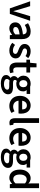

<svg xmlns="http://www.w3.org/2000/svg" viewBox="1818 -2564 963 4640"><g transform="rotate(90 2300.0 -244.5)"><path d="M183 0 12 -491H129L207 -236Q217 -201 227.5 -163.5Q238 -126 248 -88H252Q263 -126 273.5 -163.5Q284 -201 294 -236L372 -491H483L316 0Z M667 12Q624 12 591 -6Q558 -24 539.5 -56.5Q521 -89 521 -132Q521 -215 590.5 -257.5Q660 -300 811 -316Q810 -341 801.5 -362Q793 -383 773.5 -395.5Q754 -408 721 -408Q685 -408 650.5 -395Q616 -382 583 -362L541 -440Q568 -457 600 -471.5Q632 -486 668 -494.5Q704 -503 743 -503Q804 -503 844.5 -478.5Q885 -454 905.5 -406.5Q926 -359 926 -290V0H831L823 -54H819Q785 -26 748 -7Q711 12 667 12ZM703 -82Q733 -82 758.5 -94.5Q784 -107 811 -132V-236Q744 -228 705 -215Q666 -202 649.5 -183.5Q633 -165 633 -140Q633 -109 653 -95.5Q673 -82 703 -82Z M1201 12Q1150 12 1100.5 -7Q1051 -26 1015 -60L1066 -126Q1099 -99 1133 -87Q1167 -75 1205 -75Q1245 -75 1264 -92Q1283 -109 1283 -134Q1283 -154 1268.5 -168Q1254 -182 1231 -192Q1208 -202 1180 -212Q1144 -225 1113 -243.5Q1082 -262 1062.5 -289.5Q1043 -317 1043 -356Q1043 -421 1091 -462Q1139 -503 1221 -503Q1271 -503 1313 -486.5Q1355 -470 1385 -444L1334 -379Q1308 -398 1281 -407Q1254 -416 1224 -416Q1187 -416 1169 -400Q1151 -384 1151 -362Q1151 -344 1162.5 -331.5Q1174 -319 1196 -309.5Q1218 -300 1249 -290Q1287 -277 1320 -258.5Q1353 -240 1372.5 -211.5Q1392 -183 1392 -140Q1392 -98 1370 -63.5Q1348 -29 1305.5 -8.5Q1263 12 1201 12Z M1648 10Q1563 10 1527.5 -39.5Q1492 -89 1492 -168V-400H1422V-486L1498 -491L1512 -645H1608V-491H1733V-400H1608V-168Q1608 -125 1625 -103.5Q1642 -82 1677 -82Q1690 -82 1703 -84Q1716 -86 1728 -92L1749 -11Q1730 -2 1704 4Q1678 10 1648 10Z M1997 217Q1938 217 1892 203Q1846 189 1819.5 160.5Q1793 132 1793 89Q1793 58 1811.5 31.5Q1830 5 1863 -16V-20Q1845 -32 1832 -52Q1819 -72 1819 -102Q1819 -130 1835.5 -154Q1852 -178 1873 -193V-197Q1848 -216 1828.5 -250Q1809 -284 1809 -327Q1809 -383 1836 -422.5Q1863 -462 1907 -482.5Q1951 -503 2003 -503Q2023 -503 2042 -500Q2061 -497 2075 -491H2251V-406H2159V-402Q2173 -387 2181 -367.5Q2189 -348 2189 -322Q2189 -268 2164 -231Q2139 -194 2097 -175Q2055 -156 2003 -156Q1987 -156 1970 -159Q1953 -162 1936 -169Q1926 -159 1919 -149Q1912 -139 1912 -122Q1912 -101 1930 -89Q1948 -77 1992 -77H2079Q2168 -77 2213.5 -48.5Q2259 -20 2259 44Q2259 92 2227 131.5Q2195 171 2136 194Q2077 217 1997 217ZM2003 -228Q2026 -228 2045.5 -239.5Q2065 -251 2076.5 -273.5Q2088 -296 2088 -327Q2088 -374 2063.5 -399Q2039 -424 2003 -424Q1967 -424 1942 -399Q1917 -374 1917 -327Q1917 -296 1929 -273.5Q1941 -251 1960 -239.5Q1979 -228 2003 -228ZM2015 142Q2054 142 2084 131.5Q2114 121 2131 102.5Q2148 84 2148 63Q2148 34 2125.5 24Q2103 14 2061 14H1994Q1974 14 1958 12Q1942 10 1927 7Q1908 22 1898.5 38Q1889 54 1889 72Q1889 105 1923 123.5Q1957 142 2015 142Z M2541 12Q2472 12 2416.5 -18.5Q2361 -49 2329 -106.5Q2297 -164 2297 -246Q2297 -326 2330 -383.5Q2363 -441 2415 -472Q2467 -503 2525 -503Q2592 -503 2637 -473Q2682 -443 2704.5 -390.5Q2727 -338 2727 -270Q2727 -254 2725.5 -239Q2724 -224 2721 -210H2383V-298H2625Q2625 -351 2601 -381.5Q2577 -412 2527 -412Q2499 -412 2472.5 -397Q2446 -382 2428.5 -346Q2411 -310 2411 -246Q2411 -188 2431 -151.5Q2451 -115 2484 -97.5Q2517 -80 2555 -80Q2587 -80 2615.5 -89Q2644 -98 2669 -114L2709 -40Q2675 -16 2631.5 -2Q2588 12 2541 12Z M2949 10Q2908 10 2883.5 -6.5Q2859 -23 2848 -54Q2837 -85 2837 -128V-706H2952V-122Q2952 -100 2960 -92Q2968 -84 2978 -84Q2982 -84 2985.5 -84.5Q2989 -85 2995 -86L3010 0Q3000 4 2984.5 7Q2969 10 2949 10Z M3319 12Q3250 12 3194.5 -18.5Q3139 -49 3107 -106.5Q3075 -164 3075 -246Q3075 -326 3108 -383.5Q3141 -441 3193 -472Q3245 -503 3303 -503Q3370 -503 3415 -473Q3460 -443 3482.5 -390.5Q3505 -338 3505 -270Q3505 -254 3503.5 -239Q3502 -224 3499 -210H3161V-298H3403Q3403 -351 3379 -381.5Q3355 -412 3305 -412Q3277 -412 3250.5 -397Q3224 -382 3206.5 -346Q3189 -310 3189 -246Q3189 -188 3209 -151.5Q3229 -115 3262 -97.5Q3295 -80 3333 -80Q3365 -80 3393.5 -89Q3422 -98 3447 -114L3487 -40Q3453 -16 3409.5 -2Q3366 12 3319 12Z M3776 217Q3717 217 3671 203Q3625 189 3598.5 160.5Q3572 132 3572 89Q3572 58 3590.5 31.5Q3609 5 3642 -16V-20Q3624 -32 3611 -52Q3598 -72 3598 -102Q3598 -130 3614.5 -154Q3631 -178 3652 -193V-197Q3627 -216 3607.5 -250Q3588 -284 3588 -327Q3588 -383 3615 -422.5Q3642 -462 3686 -482.5Q3730 -503 3782 -503Q3802 -503 3821 -500Q3840 -497 3854 -491H4030V-406H3938V-402Q3952 -387 3960 -367.5Q3968 -348 3968 -322Q3968 -268 3943 -231Q3918 -194 3876 -175Q3834 -156 3782 -156Q3766 -156 3749 -159Q3732 -162 3715 -169Q3705 -159 3698 -149Q3691 -139 3691 -122Q3691 -101 3709 -89Q3727 -77 3771 -77H3858Q3947 -77 3992.5 -48.5Q4038 -20 4038 44Q4038 92 4006 131.5Q3974 171 3915 194Q3856 217 3776 217ZM3782 -228Q3805 -228 3824.5 -239.5Q3844 -251 3855.5 -273.5Q3867 -296 3867 -327Q3867 -374 3842.5 -399Q3818 -424 3782 -424Q3746 -424 3721 -399Q3696 -374 3696 -327Q3696 -296 3708 -273.5Q3720 -251 3739 -239.5Q3758 -228 3782 -228ZM3794 142Q3833 142 3863 131.5Q3893 121 3910 102.5Q3927 84 3927 63Q3927 34 3904.5 24Q3882 14 3840 14H3773Q3753 14 3737 12Q3721 10 3706 7Q3687 22 3677.5 38Q3668 54 3668 72Q3668 105 3702 123.5Q3736 142 3794 142Z M4281 12Q4189 12 4134 -56Q4079 -124 4079 -245Q4079 -325 4108.5 -383Q4138 -441 4185.5 -472Q4233 -503 4287 -503Q4329 -503 4358.5 -489Q4388 -475 4416 -449L4412 -528V-706H4527V0H4432L4424 -53H4420Q4393 -26 4357 -7Q4321 12 4281 12ZM4309 -83Q4338 -83 4363 -96.5Q4388 -110 4412 -138V-367Q4387 -390 4362 -399Q4337 -408 4312 -408Q4280 -408 4254.5 -389Q4229 -370 4213.5 -334Q4198 -298 4198 -246Q4198 -167 4227 -125Q4256 -83 4309 -83Z"/></g></svg>

Font: Source Sans 3 SemiBold
Style: Regular
Weight: 600
Designer: Paul D. Hunt
Foundry: Adobe
Version: Version 3.046;hotconv 1.0.118;makeotfexe 2.5.65603